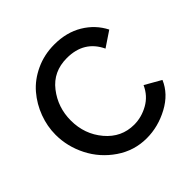

<svg xmlns="http://www.w3.org/2000/svg" viewBox="-183 -878 1049 1049"><g transform="rotate(-45 341.5 -354.0)"><path d="M35 -360Q35 -425 58.5 -488Q82 -551 125 -601.5Q168 -652 234.5 -683Q301 -714 379 -714Q473 -714 543 -672Q613 -630 649 -559L561 -500Q508 -613 375 -613Q270 -613 209.5 -535Q149 -457 149 -356Q149 -250 214.5 -172.5Q280 -95 378 -95Q435 -95 488 -124.5Q541 -154 567 -212L660 -159Q628 -83 545.5 -38.5Q463 6 374 6Q278 6 199 -48Q120 -102 77.5 -185.5Q35 -269 35 -360Z"/></g></svg>

Font: Raleway
Style: Regular
Weight: 600
Designer: Matt McInerney, Pablo Impallari, Rodrigo Fuenzalida
Foundry: Matt McInerney, Pablo Impallari, Rodrigo Fuenzalida
Version: Version 1.000;PS 001.001;hotconv 1.0.56; ttfautohint (v1.5)